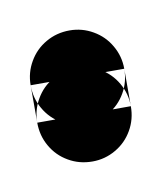

<svg xmlns="http://www.w3.org/2000/svg" viewBox="-35 -131 169 202"><g transform="rotate(-10 50.0 -30.0)"><path d="M0 -50.3H100V-10.3H0ZM50.3 -100Q36.3 -100 24.8 -93.3Q13.3 -86.7 6.7 -75.2Q0 -63.7 0 -50.3Q0 -36.3 6.7 -24.8Q13.3 -13.3 24.8 -6.7Q36.3 0 50.3 0Q63.7 0 75.2 -6.7Q86.7 -13.3 93.3 -24.8Q100 -36.3 100 -50.3Q100 -63.7 93.3 -75.2Q86.7 -86.7 75.2 -93.3Q63.7 -100 50.3 -100ZM50.3 -60Q36.3 -60 24.8 -53.3Q13.3 -46.7 6.7 -35.2Q0 -23.7 0 -10.3Q0 3.7 6.7 15.2Q13.3 26.7 24.8 33.3Q36.3 40 50.3 40Q63.7 40 75.2 33.3Q86.7 26.7 93.3 15.2Q100 3.7 100 -10.3Q100 -23.7 93.3 -35.2Q86.7 -46.7 75.2 -53.3Q63.7 -60 50.3 -60Z"/></g></svg>

Font: Wavefont Thin
Style: Regular
Weight: 100
Monospace: yes
Version: Version 3.005;gftools[0.9.33]